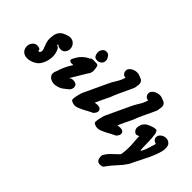

<svg xmlns="http://www.w3.org/2000/svg" viewBox="-106 -1291 2099 2099"><g transform="rotate(45 943.5 -241.5)"><path d="M250 -332Q273.4 -332 288.1 -296.9Q305.7 -254.9 305.7 -211.9Q305.7 -169.9 289.1 -122.1Q263.7 -51.8 212.9 -26.4Q164.1 0 119.1 0Q79.1 0 51.8 -23.4Q23.4 -50.8 23.4 -90.8Q23.4 -126 44.9 -152.3Q66.4 -178.7 100.6 -178.7Q113.3 -178.7 120.1 -176.8Q132.8 -173.8 138.7 -169.9Q144.5 -166 145.5 -162.6Q146.5 -159.2 147.5 -152.3Q148.4 -136.7 167 -146.5Q179.7 -158.2 179.7 -175.8Q179.7 -189.5 160.2 -237.8Q140.6 -286.1 140.6 -322.3Q140.6 -336.9 141.6 -343.8Q142.6 -347.7 143.6 -363.8Q144.5 -379.9 147.5 -391.6Q150.4 -403.3 157.2 -417Q176.8 -456.1 212.9 -472.7Q264.6 -496.1 293 -496.1Q325.2 -496.1 350.6 -474.6Q380.9 -446.3 380.9 -406.2Q380.9 -375 359.4 -348.6Q342.8 -328.1 311.5 -328.1Q272.5 -328.1 253.9 -348.6Q247.1 -341.8 250 -332Z M748 -587.9Q748 -560.5 727.1 -542.5Q706.1 -524.4 680.7 -524.4Q676.8 -524.4 672.9 -524.9Q668.9 -525.4 664.6 -525.9Q660.2 -526.4 656.2 -527.3Q636.7 -532.2 627.9 -554.7Q619.1 -573.2 619.1 -592.8Q619.1 -622.1 637.2 -644Q655.3 -666 682.6 -666Q702.1 -666 715.3 -655.8Q728.5 -645.5 736.3 -628.9Q740.2 -623 742.7 -616.2Q745.1 -609.4 746.6 -602.1Q748 -594.7 748 -587.9ZM492.2 -380.9Q528.3 -444.3 598.6 -480.5Q600.6 -481.4 606.4 -481.4Q611.3 -482.4 611.3 -483.4Q610.4 -484.4 610.4 -487.3Q610.4 -499 658.2 -499Q684.6 -499 700.2 -497.1Q719.7 -493.2 722.7 -475.6Q722.7 -474.6 726.6 -453.1Q730.5 -431.6 730.5 -418.9Q730.5 -382.8 708 -355.5Q700.2 -341.8 670.4 -293.9Q640.6 -246.1 621.1 -210.9Q615.2 -200.2 606.4 -187.5Q597.7 -174.8 595.7 -168.9Q613.3 -188.5 645.5 -188.5H653.3Q699.2 -184.6 706.1 -151.4Q708 -146.5 708 -136.7Q708 -121.1 700.2 -106.9Q692.4 -92.8 683.6 -85Q674.8 -77.1 661.1 -66.9Q647.5 -56.6 643.6 -53.7Q617.2 -29.3 576.2 -17.6Q547.9 -8.8 527.3 -8.8Q513.7 -8.8 496.1 -13.7Q452.1 -27.3 439.5 -56.6Q433.6 -71.3 433.6 -83Q433.6 -93.8 436.5 -103.5Q439.5 -113.3 443.8 -123Q448.2 -132.8 449.2 -135.7Q471.7 -216.8 529.3 -305.7L492.2 -303.7Q468.8 -315.4 467.8 -320.3Q467.8 -322.3 469.7 -339.8Z M1028.3 -184.6Q1051.8 -184.6 1066.4 -173.3Q1081.1 -162.1 1081.1 -141.6Q1081.1 -135.7 1079.1 -129.4Q1077.1 -123 1074.7 -118.7Q1072.3 -114.3 1070.3 -110.8Q1068.4 -107.4 1066.4 -105.5L1064.5 -103.5Q1061.5 -95.7 1052.7 -89.8Q1038.1 -82 1005.9 -66.4Q973.6 -50.8 955.1 -39.1L949.2 -36.1Q940.4 -33.2 923.8 -24.4Q907.2 -15.6 890.1 -9.8Q873 -3.9 852.5 -2.9H849.6Q839.8 -2.9 830.6 -5.4Q821.3 -7.8 814 -11.2Q806.6 -14.6 805.7 -14.6Q789.1 -20.5 788.1 -35.2V-42Q788.1 -62.5 794.4 -91.3Q800.8 -120.1 806.6 -138.7L812.5 -156.2L944.3 -438.5Q958 -467.8 978 -499.5Q998 -531.2 1010.3 -556.2Q1022.5 -581.1 1030.3 -613.3Q1028.3 -612.3 1021.5 -612.3Q999 -612.3 983.4 -639.6Q976.6 -653.3 976.6 -667Q976.6 -698.2 1008.8 -720.2Q1041 -742.2 1080.1 -742.2Q1110.4 -742.2 1131.8 -728.5Q1187.5 -716.8 1187.5 -664.1Q1187.5 -653.3 1179.7 -608.4Q1177.7 -599.6 1157.2 -556.6Q1136.7 -513.7 1107.9 -451.7Q1079.1 -389.6 1062.5 -343.8Q1060.5 -337.9 1048.3 -314Q1036.1 -290 1018.1 -252Q1000 -213.9 985.4 -179.7Q1007.8 -184.6 1028.3 -184.6Z M1378.9 -184.6Q1402.3 -184.6 1417 -173.3Q1431.6 -162.1 1431.6 -141.6Q1431.6 -135.7 1429.7 -129.4Q1427.7 -123 1425.3 -118.7Q1422.9 -114.3 1420.9 -110.8Q1418.9 -107.4 1417 -105.5L1415 -103.5Q1412.1 -95.7 1403.3 -89.8Q1388.7 -82 1356.4 -66.4Q1324.2 -50.8 1305.7 -39.1L1299.8 -36.1Q1291 -33.2 1274.4 -24.4Q1257.8 -15.6 1240.7 -9.8Q1223.6 -3.9 1203.1 -2.9H1200.2Q1190.4 -2.9 1181.2 -5.4Q1171.9 -7.8 1164.6 -11.2Q1157.2 -14.6 1156.2 -14.6Q1139.6 -20.5 1138.7 -35.2V-42Q1138.7 -62.5 1145 -91.3Q1151.4 -120.1 1157.2 -138.7L1163.1 -156.2L1294.9 -438.5Q1308.6 -467.8 1328.6 -499.5Q1348.6 -531.2 1360.8 -556.2Q1373 -581.1 1380.9 -613.3Q1378.9 -612.3 1372.1 -612.3Q1349.6 -612.3 1334 -639.6Q1327.1 -653.3 1327.1 -667Q1327.1 -698.2 1359.4 -720.2Q1391.6 -742.2 1430.7 -742.2Q1460.9 -742.2 1482.4 -728.5Q1538.1 -716.8 1538.1 -664.1Q1538.1 -653.3 1530.3 -608.4Q1528.3 -599.6 1507.8 -556.6Q1487.3 -513.7 1458.5 -451.7Q1429.7 -389.6 1413.1 -343.8Q1411.1 -337.9 1398.9 -314Q1386.7 -290 1368.7 -252Q1350.6 -213.9 1335.9 -179.7Q1358.4 -184.6 1378.9 -184.6Z M1773.4 -335.9Q1761.7 -335.9 1743.7 -349.1Q1725.6 -362.3 1725.6 -388.7Q1725.6 -418 1752 -438.5Q1778.3 -459 1811.5 -459Q1837.9 -459 1859.4 -443.4Q1868.2 -436.5 1874 -428.7Q1879.9 -420.9 1882.3 -411.1Q1884.8 -401.4 1885.7 -396Q1886.7 -390.6 1886.7 -378.9Q1886.7 -367.2 1886.7 -366.2V-363.3Q1886.7 -334 1868.2 -281.2Q1849.6 -228.5 1830.6 -188Q1811.5 -147.5 1782.7 -90.8Q1753.9 -34.2 1750 -26.4Q1746.1 -19.5 1741.2 -7.3Q1736.3 4.9 1731 14.6Q1725.6 24.4 1718.8 35.2Q1689.5 81.1 1643.1 129.4Q1596.7 177.7 1549.8 244.1Q1539.1 258.8 1502.9 258.8Q1447.3 258.8 1447.3 185.5V174.8Q1447.3 169.9 1450.2 165Q1476.6 118.2 1525.4 74.2Q1574.2 30.3 1587.9 12.7Q1596.7 -44.9 1596.7 -100.6Q1596.7 -151.4 1591.8 -191.4Q1590.8 -211.9 1587.9 -267.6Q1581.1 -258.8 1569.3 -258.8L1567.4 -257.8Q1564.5 -255.9 1560.5 -254.9Q1556.6 -253.9 1551.8 -253.9Q1539.1 -253.9 1526.4 -265.6Q1503.9 -285.2 1503.9 -316.4Q1503.9 -334 1514.6 -362.3Q1522.5 -381.8 1536.1 -395.5Q1549.8 -409.2 1560.1 -414.6Q1570.3 -419.9 1594.7 -430.7Q1626 -444.3 1653.3 -447.3Q1676.8 -447.3 1679.7 -441.4Q1695.3 -414.1 1695.3 -394.5V-392.6Q1695.3 -390.6 1697.3 -375Q1702.1 -348.6 1703.1 -294.4Q1704.1 -240.2 1705.1 -202.1Q1706.1 -164.1 1711.9 -164.1Q1716.8 -164.1 1723.6 -179.7Q1748 -230.5 1754.4 -259.3Q1760.7 -288.1 1773.4 -316.4Q1771.5 -331.1 1773.4 -335.9Z"/></g></svg>

Font: Essays1743
Style: BoldItalic
Weight: 700
Italic angle: -10°
Designer: Based on the typeface in a 1743 English translation of the essays of Montaigne.  PostScript/TrueType font designed by Jo
Version: Version 002.100